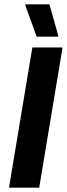

<svg xmlns="http://www.w3.org/2000/svg" viewBox="-20 -870 310 890"><path d="M21.7 0 130 -650H270L161.7 0ZM150 -700 97.5 -845V-850H209.2L250 -705V-700Z"/></svg>

Font: Familjen Grotesk
Style: Bold Italic
Weight: 700
Italic angle: -9.46201°
Designer: Anders Wikstroem, Jonas Baeckman, Matilda Gysing, Kristian Moeller
Foundry: Familjen STHLM AB
Version: Version 2.002; ttfautohint (v1.8.4.7-5d5b)